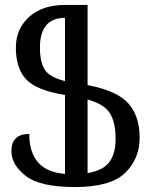

<svg xmlns="http://www.w3.org/2000/svg" viewBox="-20 -744 612 774"><path d="M44 -552Q44 -469 85 -424.5Q126 -380 242 -361V-43Q98 -54 98 -204Q26 -204 26 -135Q26 -80 83.5 -35Q141 10 283 10Q426 10 484.5 -47Q543 -104 543 -189Q543 -275 498 -326.5Q453 -378 333 -401V-724H242Q150 -724 97 -675.5Q44 -627 44 -552ZM446 -184Q446 -125 421 -91Q396 -57 333 -46V-343Q400 -324 423 -287.5Q446 -251 446 -184ZM141 -552Q141 -672 242 -672V-417Q179 -433 160 -464Q141 -495 141 -552Z"/></svg>

Font: Noto Serif Armenian ExtraCondensed Semi
Style: Regular
Weight: 600
Width: 3
Designer: Monotype Design Team
Foundry: Monotype Imaging Inc.
Version: Version 1.901